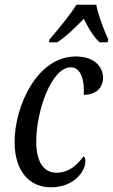

<svg xmlns="http://www.w3.org/2000/svg" viewBox="-20 -786 480 816"><path d="M191 -619 188 -606H223C262 -631 299 -668 336 -706C353 -671 378 -629 403 -606H437L440 -619C422 -657 398 -720 389 -766H305C277 -721 224 -657 191 -619ZM196 10C297 10 343 -60 343 -101C343 -110 340 -119 335 -122C311 -88 275 -52 220 -52C164 -52 134 -100 134 -185C134 -313 198 -500 281 -500C323 -500 340 -447 336 -383C390 -383 418 -415 418 -455C418 -501 382 -546 302 -546C137 -546 42 -334 42 -183C42 -54 109 10 196 10Z"/></svg>

Font: Noto Serif ExtraCondensed
Style: Italic
Weight: 400
Width: 2
Italic angle: -12°
Designer: Monotype Design Team
Foundry: Monotype Imaging Inc.
Version: Version 2.014